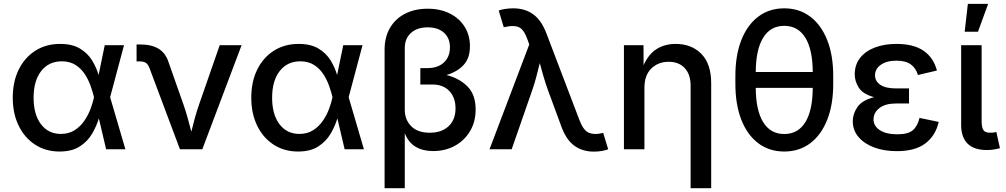

<svg xmlns="http://www.w3.org/2000/svg" viewBox="-20 -783 5275 1007"><path d="M292 11.7Q219.7 11.7 164.3 -24.2Q108.9 -60.1 77.9 -123.8Q46.9 -187.5 46.9 -270.5Q46.9 -355 78.4 -418.5Q109.9 -481.9 165.8 -517.3Q221.7 -552.7 295.4 -552.7Q358.9 -552.7 399.4 -528.3Q439.9 -503.9 462.9 -466.3Q485.8 -428.7 497.1 -389.6L529.3 -545.9H630.4L557.6 -272.9L637.7 0H536.6L498.5 -162.1Q486.3 -121.6 462.9 -81.5Q439.5 -41.5 398.4 -14.9Q357.4 11.7 292 11.7ZM472.7 -272.9V-274.4Q466.3 -301.3 454.8 -333.5Q443.4 -365.7 424.3 -394.8Q405.3 -423.8 375.7 -442.6Q346.2 -461.4 304.2 -461.4Q235.8 -461.4 196 -410.4Q156.2 -359.4 156.2 -270.5Q156.2 -182.6 194.8 -131.6Q233.4 -80.6 299.3 -80.6Q340.8 -80.6 371.1 -99.9Q401.4 -119.1 421.9 -148.9Q442.4 -178.7 454.6 -211.4Q466.8 -244.1 472.7 -271.5Z M923.8 0 763.7 -426.8Q756.3 -445.8 744.9 -453.4Q733.4 -460.9 712.9 -460.9H696.3V-549.8H715.3Q774.4 -549.8 811 -527.8Q847.7 -505.9 863.8 -457.5L941.9 -235.8Q954.6 -199.7 964.4 -163.8Q974.1 -127.9 983.4 -92.3Q992.2 -127.9 1002 -163.8Q1011.7 -199.7 1024.4 -235.8L1132.3 -545.9H1247.1L1041 0Z M1543 11.7Q1470.7 11.7 1415.3 -24.2Q1359.9 -60.1 1328.9 -123.8Q1297.9 -187.5 1297.9 -270.5Q1297.9 -355 1329.3 -418.5Q1360.8 -481.9 1416.7 -517.3Q1472.7 -552.7 1546.4 -552.7Q1609.9 -552.7 1650.4 -528.3Q1690.9 -503.9 1713.9 -466.3Q1736.8 -428.7 1748 -389.6L1780.3 -545.9H1881.3L1808.6 -272.9L1888.7 0H1787.6L1749.5 -162.1Q1737.3 -121.6 1713.9 -81.5Q1690.4 -41.5 1649.4 -14.9Q1608.4 11.7 1543 11.7ZM1723.6 -272.9V-274.4Q1717.3 -301.3 1705.8 -333.5Q1694.3 -365.7 1675.3 -394.8Q1656.2 -423.8 1626.7 -442.6Q1597.2 -461.4 1555.2 -461.4Q1486.8 -461.4 1447 -410.4Q1407.2 -359.4 1407.2 -270.5Q1407.2 -182.6 1445.8 -131.6Q1484.4 -80.6 1550.3 -80.6Q1591.8 -80.6 1622.1 -99.9Q1652.3 -119.1 1672.9 -148.9Q1693.4 -178.7 1705.6 -211.4Q1717.8 -244.1 1723.6 -271.5Z M1997.1 204.1V-522.5Q1997.1 -588.4 2025.4 -636.7Q2053.7 -685.1 2104.7 -711.2Q2155.8 -737.3 2222.7 -737.3Q2289.1 -737.3 2339.1 -712.2Q2389.2 -687 2417 -642.6Q2444.8 -598.1 2444.8 -540Q2444.8 -479 2412.1 -442.9Q2379.4 -406.7 2321.8 -389.6Q2388.7 -372.6 2431.6 -329.8Q2474.6 -287.1 2474.6 -208.5Q2474.6 -144.5 2445.6 -95.5Q2416.5 -46.4 2366.2 -18.6Q2315.9 9.3 2251.5 9.3Q2197.8 9.3 2159.9 -13.2Q2122.1 -35.6 2103 -84.5V204.1ZM2233.9 -86.9Q2296.4 -86.9 2332.8 -121.1Q2369.1 -155.3 2369.1 -213.9Q2369.1 -271.5 2336.7 -305.7Q2304.2 -339.8 2248 -339.8H2184.6V-425.8H2221.7Q2276.4 -425.8 2308.1 -455.3Q2339.8 -484.9 2339.8 -535.2Q2339.8 -583.5 2308.3 -611.6Q2276.9 -639.6 2223.1 -639.6Q2168 -639.6 2135.5 -610.4Q2103 -581.1 2103 -530.8V-207Q2103 -155.3 2136.7 -121.1Q2170.4 -86.9 2233.9 -86.9Z M2547.4 0 2755.9 -549.8 2746.6 -575.7Q2728 -628.4 2701.7 -640.1Q2675.3 -651.9 2632.8 -642.1L2622.1 -640.1L2595.7 -727.5Q2606.4 -732.4 2627.7 -735.8Q2648.9 -739.3 2671.9 -739.3Q2733.4 -739.3 2776.6 -708Q2819.8 -676.8 2846.2 -606.9L3019 -153.3Q3039.1 -100.6 3065.9 -87.9Q3092.8 -75.2 3131.8 -83.5L3143.6 -86.4L3169.9 0Q3159.2 4.4 3138.7 8.3Q3118.2 12.2 3094.2 12.2Q3034.7 12.2 2991.9 -19Q2949.2 -50.3 2923.8 -120.6L2854 -310.1Q2840.8 -346.7 2830.6 -381.8Q2820.3 -417 2811 -452.1Q2802.2 -417 2793.2 -381.6Q2784.2 -346.2 2771.5 -310.1L2663.6 0Z M3359.9 -323.2V0H3252.4V-545.9H3355L3355.5 -440.9Q3380.9 -498.5 3423.6 -525.6Q3466.3 -552.7 3523.9 -552.7Q3607.4 -552.7 3658.7 -500.2Q3710 -447.8 3710 -346.7V204.1H3602.1V-333.5Q3602.1 -392.6 3571.3 -425.8Q3540.5 -459 3486.8 -459Q3432.1 -459 3396 -423.6Q3359.9 -388.2 3359.9 -323.2Z M4093.3 11.7Q4014.6 11.7 3957 -31.7Q3899.4 -75.2 3868.2 -154.8Q3836.9 -234.4 3836.9 -343.3V-384.3Q3836.9 -493.2 3868.2 -572.8Q3899.4 -652.3 3957 -695.8Q4014.6 -739.3 4093.3 -739.3Q4171.9 -739.3 4229.5 -695.8Q4287.1 -652.3 4318.6 -572.8Q4350.1 -493.2 4350.1 -384.3V-343.3Q4350.1 -234.4 4318.6 -154.8Q4287.1 -75.2 4229.5 -31.7Q4171.9 11.7 4093.3 11.7ZM4093.3 -80.1Q4165.5 -80.1 4203.9 -142.3Q4242.2 -204.6 4242.7 -322.3H3943.8Q3944.3 -204.6 3982.7 -142.3Q4021 -80.1 4093.3 -80.1ZM3943.8 -405.3H4242.7Q4242.2 -522.9 4203.9 -585.2Q4165.5 -647.5 4093.3 -647.5Q4021 -647.5 3982.7 -585.2Q3944.3 -522.9 3943.8 -405.3Z M4683.6 9.8Q4617.2 9.8 4565.2 -9.5Q4513.2 -28.8 4482.9 -64.2Q4452.6 -99.6 4452.6 -147.9Q4452.6 -185.1 4476.6 -220.9Q4500.5 -256.8 4564 -273.4Q4505.4 -289.6 4484.1 -323.2Q4462.9 -356.9 4462.9 -393.1Q4462.9 -443.4 4491 -479.2Q4519 -515.1 4568.6 -533.9Q4618.2 -552.7 4682.1 -552.7Q4772 -552.7 4824.2 -516.6Q4876.5 -480.5 4894 -413.1L4794.4 -389.6Q4784.2 -424.8 4757.6 -444.8Q4731 -464.8 4681.6 -464.8Q4629.9 -464.8 4599.6 -443.1Q4569.3 -421.4 4569.3 -387.7Q4569.3 -357.4 4596.9 -338.4Q4624.5 -319.3 4678.7 -319.3H4747.6V-240.2H4678.7Q4623.5 -240.2 4592.5 -216.3Q4561.5 -192.4 4561.5 -156.7Q4561.5 -122.1 4594.7 -100.3Q4627.9 -78.6 4686.5 -78.6Q4742.7 -78.6 4767.6 -100.1Q4792.5 -121.6 4802.7 -164.6L4903.3 -143.6Q4887.2 -71.8 4833.5 -31Q4779.8 9.8 4683.6 9.8Z M5156.7 3.9Q5087.9 3.9 5054.4 -30Q5021 -64 5021 -127.9V-545.9H5128.4V-149.4Q5128.4 -115.2 5137.5 -101.1Q5146.5 -86.9 5171.9 -86.9Q5185.5 -86.9 5192.6 -87.9Q5199.7 -88.9 5205.6 -90.8L5224.6 -5.9Q5212.9 -2.4 5194.8 0.7Q5176.8 3.9 5156.7 3.9ZM5039.6 -616.7 5056.2 -762.7H5162.6L5109.4 -616.7Z"/></svg>

Font: Inter Medium
Style: Regular
Weight: 500
Designer: Rasmus Andersson
Foundry: rsms
Version: Version 4.001;git-9221beed3